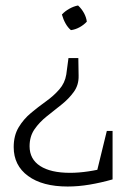

<svg xmlns="http://www.w3.org/2000/svg" viewBox="-20 -506 474 701"><path d="M227 175Q135 175 82.5 136.5Q30 98 30 31Q30 -11 48 -41Q66 -71 93 -93.5Q120 -116 148 -136Q176 -156 196.5 -179.5Q217 -203 222 -234L230 -294H266L267 -230Q268 -196 249.5 -170.5Q231 -145 204.5 -124Q178 -103 151 -81.5Q124 -60 106 -34Q88 -8 88 28Q88 75 126.5 100Q165 125 236 125Q298 125 378 104L391 149Q349 161 307.5 168Q266 175 227 175ZM327 148 370 -28H391V149ZM239 -396Q228 -405 219.5 -420Q211 -435 206 -453Q217 -465 233 -474Q249 -483 265 -486Q278 -474 286.5 -458.5Q295 -443 297 -427Q286 -415 270.5 -406.5Q255 -398 239 -396Z"/></svg>

Font: Piazzolla Thin ExtraLight
Style: Regular
Weight: 250
Version: Version 2.005